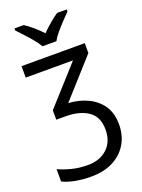

<svg xmlns="http://www.w3.org/2000/svg" viewBox="-183 -846 863 1167"><g transform="rotate(-20 249.0 -263.0)"><path d="M437 -536V-472L218 -228Q286 -224 342 -197.5Q398 -171 431 -122.5Q464 -74 464 -1Q464 70 431.5 124.5Q399 179 339.5 209.5Q280 240 199 240Q140 240 93 230.5Q46 221 14 205V125Q47 141 96 154Q145 167 203 167Q280 167 328 122.5Q376 78 376 1Q376 -83 320.5 -120.5Q265 -158 174 -158H115V-219L334 -462H28V-536ZM189 -606Q176 -629 154 -655.5Q132 -682 108 -708Q84 -734 66 -753V-766H126Q152 -749 180 -725Q208 -701 233 -674Q260 -701 288 -725Q316 -749 342 -766H404V-753Q385 -734 360.5 -708Q336 -682 313.5 -655.5Q291 -629 279 -606Z"/></g></svg>

Font: Noto Sans
Style: Regular
Weight: 400
Designer: Monotype Design Team
Foundry: Monotype Imaging Inc.
Version: Version 2.007